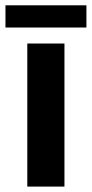

<svg xmlns="http://www.w3.org/2000/svg" viewBox="-30 -689 339 709"><path d="M208 -528.3V0H70.8V-528.3ZM-9.8 -669.4H289.1V-587.4H-9.8Z"/></svg>

Font: Arimo
Style: Bold
Weight: 700
Designer: Steve Matteson
Foundry: Monotype Imaging Inc.
Version: Version 1.33